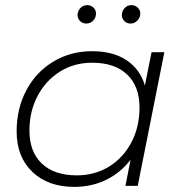

<svg xmlns="http://www.w3.org/2000/svg" viewBox="-20 -726 715 750"><path d="M622 -522 518 0H470L490 -102Q452 -52 395.5 -24Q339 4 270 4Q168 4 106.5 -54.5Q45 -113 45 -213Q45 -302 83 -373.5Q121 -445 188.5 -485.5Q256 -526 340 -526Q421 -526 474 -491Q527 -456 546 -392L572 -522ZM525 -306Q525 -389 476.5 -435Q428 -481 340 -481Q270 -481 214.5 -446.5Q159 -412 127 -351.5Q95 -291 95 -216Q95 -133 143.5 -87Q192 -41 280 -41Q350 -41 405.5 -75Q461 -109 493 -169.5Q525 -230 525 -306ZM283 -667Q283 -683 294 -694.5Q305 -706 321 -706Q335 -706 345 -696.5Q355 -687 355 -673Q355 -657 344 -645.5Q333 -634 317 -634Q303 -634 293 -643.5Q283 -653 283 -667ZM456 -667Q456 -683 467 -694.5Q478 -706 493 -706Q507 -706 517.5 -696.5Q528 -687 528 -673Q528 -657 516.5 -645.5Q505 -634 490 -634Q476 -634 466 -643.5Q456 -653 456 -667Z"/></svg>

Font: Idrija
Style: Italic
Weight: 300
Italic angle: -11.3°
Designer: Julieta Ulanovsky
Foundry: Julieta Ulanovsky
Version: Version 7.200